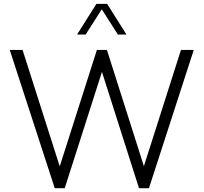

<svg xmlns="http://www.w3.org/2000/svg" viewBox="-20 -997 1078 1017"><path d="M649.9 -814H604.5L519 -947.8L433.6 -814H388.2L490.7 -976.6H547.4ZM769 0H716.3L520 -616.2L322.8 0H270L31.7 -732.4H99.6L296.4 -115.7L493.2 -732.4H546.4L742.2 -116.7L938.5 -732.4H1006.3Z"/></svg>

Font: Kumbh Sans Light
Style: Regular
Weight: 300
Version: Version 1.004